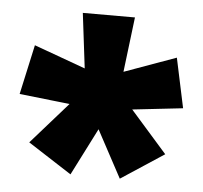

<svg xmlns="http://www.w3.org/2000/svg" viewBox="-41 -804 575 543"><g transform="rotate(5 247.0 -533.0)"><path d="M321 -762H173L192 -606L46 -659L15 -518L158 -502L54 -384L178 -304L246 -438L318 -304L440 -384L336 -502L479 -518L449 -659L302 -606Z"/></g></svg>

Font: Noto Sans Khmer Condensed Black
Style: Regular
Weight: 900
Width: 3
Designer: Danh Hong and the Monotype Design Team
Foundry: Monotype Imaging Inc.
Version: Version 2.004